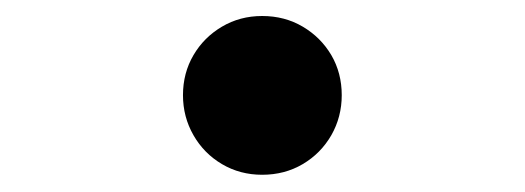

<svg xmlns="http://www.w3.org/2000/svg" viewBox="-20 -458 640 234"><path d="M203 -342Q203 -369 215.8 -390.8Q228.5 -412.5 250.5 -425.5Q272.5 -438.5 299.5 -438.5Q327 -438.5 349 -425.5Q371 -412.5 383.8 -390.8Q396.5 -369 396.5 -342Q396.5 -315.5 383.8 -293.2Q371 -271 349 -258Q327 -245 299.5 -245Q272.5 -245 250.5 -258Q228.5 -271 215.8 -293.2Q203 -315.5 203 -342Z"/></svg>

Font: Fira Code Light Medium
Style: Regular
Weight: 500
Monospace: yes
Version: Version 5.002